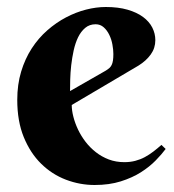

<svg xmlns="http://www.w3.org/2000/svg" viewBox="-20 -527 503 554"><path d="M187 -224.1Q187 -208.5 191.7 -190.2Q196.3 -171.9 205.1 -153.3Q213.9 -134.8 226.8 -117.9Q239.7 -101.1 256.6 -87.9Q273.4 -74.7 293.9 -66.9Q314.5 -59.1 338.9 -59.1Q356 -59.1 370.6 -63Q385.3 -66.9 397.9 -73.7Q410.6 -80.6 422.4 -89.6Q434.1 -98.6 445.8 -108.9L458 -97.2Q446.8 -82 429.2 -64Q411.6 -45.9 386.7 -30Q361.8 -14.2 328.6 -3.7Q295.4 6.8 252.9 6.8Q210.4 6.8 170.2 -8.5Q129.9 -23.9 98.6 -54.7Q67.4 -85.4 48.6 -131.3Q29.8 -177.2 29.8 -238.8Q29.8 -283.2 41 -320.3Q52.2 -357.4 71.5 -387.2Q90.8 -417 116.5 -439.5Q142.1 -461.9 170.4 -476.8Q198.7 -491.7 228.3 -499.3Q257.8 -506.8 285.2 -506.8Q321.3 -506.8 348.1 -499Q375 -491.2 392.8 -478Q410.6 -464.8 419.4 -447.5Q428.2 -430.2 428.2 -411.1Q428.2 -388.2 415 -369.9Q401.9 -351.6 379.9 -337.9ZM285.2 -323.2Q291.5 -327.1 295.7 -330.8Q299.8 -334.5 302.2 -339.6Q304.7 -344.7 305.9 -352.3Q307.1 -359.9 307.1 -371.1Q307.1 -383.3 304.4 -398.2Q301.8 -413.1 295.4 -426.3Q289.1 -439.5 279.3 -448.2Q269.5 -457 255.9 -457Q238.3 -457 225.8 -446.5Q213.4 -436 205.3 -419.4Q197.3 -402.8 192.6 -381.6Q188 -360.4 185.5 -338.9Q183.1 -317.4 182.6 -297.6Q182.1 -277.8 182.1 -264.2Z"/></svg>

Font: Berkshire Swash
Style: Regular
Weight: 700
Designer: Astigmatic (AOETI)
Foundry: Astigmatic (AOETI)
Version: Version 1.000